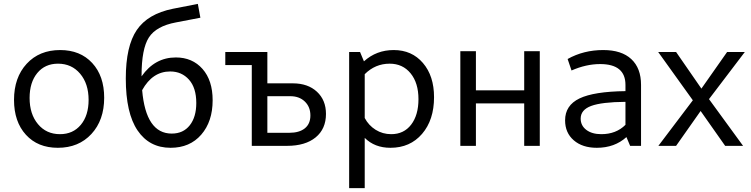

<svg xmlns="http://www.w3.org/2000/svg" viewBox="-20 -749 3856 986"><path d="M277 10Q174 10 113 -57Q52 -124 52 -236Q52 -351 117 -421.5Q182 -492 289 -492Q392 -492 453.5 -425.5Q515 -359 515 -247Q515 -132 449.5 -61Q384 10 277 10ZM288 -60Q355 -60 395 -108Q435 -156 435 -236Q435 -319 391.5 -370.5Q348 -422 278 -422Q211 -422 171.5 -374Q132 -326 132 -246Q132 -163 175 -111.5Q218 -60 288 -60Z M856 10Q747 10 686.5 -79Q626 -168 626 -346Q626 -512 682.5 -595Q739 -678 868 -704L996 -729L1009 -658L884 -634Q782 -615 744.5 -556.5Q707 -498 707 -361V-357Q775 -454 883 -454Q968 -454 1020 -395Q1072 -336 1072 -234Q1072 -125 1013.5 -57.5Q955 10 856 10ZM854 -382Q763 -382 710 -286Q729 -63 862 -63Q921 -63 954.5 -105.5Q988 -148 988 -220Q988 -298 950.5 -340Q913 -382 854 -382Z M1273 0V-415H1137V-482H1353V-321H1484Q1561 -321 1607.5 -278Q1654 -235 1654 -164Q1654 -87 1601 -43.5Q1548 0 1454 0ZM1353 -67H1465Q1517 -67 1545.5 -90Q1574 -113 1574 -156Q1574 -200 1545.5 -227.5Q1517 -255 1471 -255H1353Z M1773 217V-482H1829L1849 -434Q1913 -492 2002 -492Q2095 -492 2152 -425.5Q2209 -359 2209 -250Q2209 -133 2147.5 -61.5Q2086 10 1985 10Q1904 10 1853 -41V217ZM1981 -422Q1907 -422 1853 -368V-143Q1873 -105 1909 -82.5Q1945 -60 1989 -60Q2054 -60 2091.5 -109Q2129 -158 2129 -240Q2129 -323 2088.5 -372.5Q2048 -422 1981 -422Z M2344 0V-486H2424V-285H2672V-486H2752V0H2672V-218H2424V0Z M3045 10Q2971 10 2926.5 -28.5Q2882 -67 2882 -131Q2882 -208 2956 -243.5Q3030 -279 3192 -281V-313Q3192 -420 3062 -420Q2990 -420 2915 -387L2895 -446Q2977 -492 3078 -492Q3172 -492 3222 -445.5Q3272 -399 3272 -313V0H3216L3197 -45Q3136 10 3045 10ZM2962 -140Q2962 -104 2991 -82Q3020 -60 3068 -60Q3144 -60 3192 -108V-226Q3070 -225 3016 -205Q2962 -185 2962 -140Z M3361 0 3538 -234 3360 -482H3452L3582 -294L3714 -482H3805L3621 -240L3796 0H3704L3578 -179L3452 0Z"/></svg>

Font: Cantarell
Style: Regular
Weight: 400
Designer: Dave Crossland, Nikolaus Waxweiler, Florian Fecher, Jacques Le Bailly, Eben Sorkin, Alexei Vanyashin, Alexios Zavras, Em
Version: Version 0.303